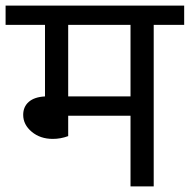

<svg xmlns="http://www.w3.org/2000/svg" viewBox="-40 -667 679 687"><path d="M619 -578H510V0H427V-253H204V-180Q177 -170 149 -170Q104 -170 73.5 -195.5Q43 -221 43 -256Q43 -285 63 -302.5Q83 -320 121 -322V-578H-20V-647H619ZM427 -578H204V-322H427Z"/></svg>

Font: Martel Sans
Style: Regular
Weight: 400
Designer: Dan Reynolds and Mathieu Réguer
Foundry: Dan Reynolds and Mathieu Réguer
Version: Version 1.002; ttfautohint (v1.1) -l 5 -r 5 -G 72 -x 0 -D la